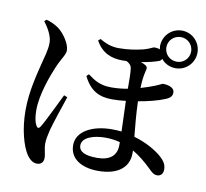

<svg xmlns="http://www.w3.org/2000/svg" viewBox="-94 -939 1187 1106"><g transform="rotate(10 500.0 -386.0)"><path d="M192 64C218 64 230 47 230 24C230 -1 219 -25 219 -60C219 -78 224 -106 232 -139C245 -186 278 -285 298 -343L278 -351C252 -299 196 -180 176 -150C167 -136 158 -138 151 -152C141 -170 135 -199 135 -240C135 -330 178 -445 200 -497C226 -559 249 -582 249 -608C249 -647 209 -704 175 -729C150 -746 127 -756 103 -762L91 -752C113 -723 143 -677 143 -634C143 -593 129 -550 119 -510C105 -451 74 -343 74 -228C74 -115 102 -22 131 23C153 55 173 64 192 64ZM883 -654C842 -654 810 -686 810 -726C810 -766 842 -798 883 -798C923 -798 955 -766 955 -726C955 -686 923 -654 883 -654ZM883 -616C943 -616 992 -665 992 -726C992 -787 943 -836 883 -836C822 -836 773 -787 773 -726L775 -707C766 -711 755 -713 744 -713C734 -713 720 -701 683 -691C642 -681 595 -673 540 -673C500 -673 465 -685 429 -707L416 -696C453 -629 508 -607 575 -607L597 -608C612 -601 626 -590 629 -571C633 -546 633 -496 633 -452C607 -447 575 -443 537 -443C472 -443 438 -465 398 -495L385 -483C426 -399 482 -376 555 -376C582 -376 607 -378 634 -381L640 -203C622 -205 603 -206 584 -206C468 -206 379 -158 379 -78C379 5 453 44 546 44C663 44 724 -9 724 -90V-107C760 -86 797 -57 836 -19C851 -4 865 10 885 10C908 10 920 -7 920 -30C920 -60 905 -82 875 -107C842 -134 787 -166 718 -186C712 -247 705 -319 703 -391C757 -400 815 -414 858 -432C887 -444 895 -457 895 -475C895 -512 842 -515 828 -515C823 -515 812 -507 786 -497C764 -488 735 -478 704 -469C705 -507 709 -542 716 -568C722 -587 721 -597 706 -605C699 -609 690 -613 680 -616C718 -622 755 -631 780 -640C789 -643 795 -648 798 -656C818 -631 849 -616 883 -616ZM641 -141V-123C641 -63 603 -29 527 -29C457 -29 420 -46 420 -84C420 -131 489 -152 553 -152C583 -152 612 -149 641 -141Z"/></g></svg>

Font: GenKiMin2 TW SB
Style: Regular
Weight: 600
Version: Version 2.100;PS 2.1;hotconv 16.6.51;makeotf.lib2.5.65220 DE